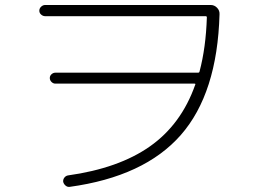

<svg xmlns="http://www.w3.org/2000/svg" viewBox="-20 -727 1040 770"><path d="M161.1 -662.1Q152.3 -662.1 145 -668.5Q137.7 -674.8 137.7 -684.1Q137.7 -693.4 145 -700.2Q152.3 -707 161.1 -707H825.2Q839.8 -707 850.6 -695.8Q861.3 -684.6 860.4 -669.9Q851.6 -352.5 705.1 -185.5Q558.6 -18.6 258.8 22.5Q250 23.4 242.7 17.1Q235.4 10.7 233.4 2Q232.4 -6.8 237.8 -14.2Q243.2 -21.5 252 -23.4Q456.1 -51.8 581.5 -140.1Q707 -228.5 762.7 -386.7Q765.6 -391.6 759.8 -391.6H202.1Q193.4 -391.6 186.5 -398.4Q179.7 -405.3 179.7 -414.1Q179.7 -422.9 186.5 -429.2Q193.4 -435.5 202.1 -435.5H774.4Q779.3 -435.5 780.3 -440.4Q805.7 -536.1 809.6 -657.2Q809.6 -662.1 804.7 -662.1Z"/></svg>

Font: Rounded-L Mgen+ 1m light
Style: Regular
Weight: 200
Designer: [Source Han Sans]
Ryoko NISHIZUKA  (kana & ideographs); Paul D. Hunt (Latin, Greek & Cyrillic); Wenlong ZHANG  (bopomofo
Version: Version 1.059.20150602